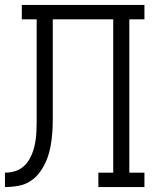

<svg xmlns="http://www.w3.org/2000/svg" viewBox="-20 -755 640 775"><path d="M0 0V-58Q20 -58 39 -63.5Q58 -69 73 -81.5Q88 -94 98 -111Q108 -128 114 -146.5Q120 -165 123 -184.5Q126 -204 127 -223.5Q128 -243 128 -262.5Q128 -282 128 -302V-677H68V-735H563V-677H502V-58H563V0H377V-58H437V-677H193V-327Q193 -300 193 -272.5Q193 -245 191 -218Q189 -191 184 -164Q179 -137 169 -111.5Q159 -86 143 -63Q127 -40 104.5 -25Q82 -10 54.5 -5Q27 0 0 0Z"/></svg>

Font: Iosevka Etoile Light
Style: Regular
Weight: 300
Designer: Belleve Invis
Foundry: Belleve Invis
Version: Version 25.0.1; ttfautohint (v1.8.4)